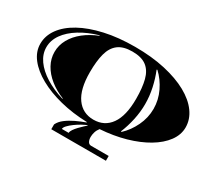

<svg xmlns="http://www.w3.org/2000/svg" viewBox="-157 -976 1658 1488"><g transform="rotate(30 672.5 -232.0)"><path d="M427 207V164Q442 132 475.5 106.5Q509 81 552 60.5Q595 40 638 25V21Q509 17 397.5 -11Q286 -39 201.5 -86Q117 -133 69.5 -194Q22 -255 22 -325Q22 -397 67.5 -460Q113 -523 198 -570Q283 -617 403 -644Q523 -671 672 -671Q821 -671 941 -644Q1061 -617 1146 -570Q1231 -523 1276.5 -460Q1322 -397 1322 -325Q1322 -259 1278.5 -200Q1235 -141 1157 -94.5Q1079 -48 975 -18.5Q871 11 751 19Q735 39 728 62Q721 85 721 106Q721 131 730.5 147.5Q740 164 759 164H916V207ZM672 -20Q770 -20 824.5 -97Q879 -174 879 -325Q879 -425 861.5 -492.5Q844 -560 799 -594.5Q754 -629 672 -629Q591 -629 546 -594.5Q501 -560 483 -492.5Q465 -425 465 -325Q465 -174 520 -97Q575 -20 672 -20ZM384 -40 385 -44Q315 -72 261.5 -115Q208 -158 178.5 -211.5Q149 -265 149 -325Q149 -385 179 -439Q209 -493 263.5 -536Q318 -579 389 -607L388 -611Q295 -584 224.5 -540.5Q154 -497 115 -442Q76 -387 76 -325Q76 -264 114.5 -209.5Q153 -155 222.5 -111.5Q292 -68 384 -40ZM909 -47Q965 -99 1000 -172.5Q1035 -246 1035 -325Q1035 -405 1000 -478Q965 -551 909 -603L903 -601Q929 -538 944.5 -467Q960 -396 960 -325Q960 -255 944.5 -183.5Q929 -112 903 -49ZM497 164H558Q558 150 570.5 132Q583 114 600 96Q617 78 633.5 63Q650 48 657 42L655 39Q637 46 610.5 60.5Q584 75 558 94Q532 113 514.5 131.5Q497 150 497 164Z"/></g></svg>

Font: Diplomata
Style: Regular
Weight: 400
Designer: Eduardo Rodriguez Tunni
Foundry: Eduardo Rodriguez Tunni
Version: Version 1.002; ttfautohint (v1.8.4.7-5d5b);gftools[0.9.23]